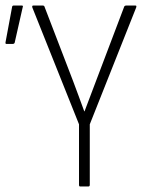

<svg xmlns="http://www.w3.org/2000/svg" viewBox="-20 -675 526 695"><path d="M270 0Q266 0 266 -6V-225L97 -648Q96 -652 97 -653.5Q98 -655 101 -655H134Q140 -655 141 -651L244 -383Q254 -356 264.5 -328Q275 -300 285 -272H286Q297 -300 307 -327.5Q317 -355 328 -383L430 -652Q432 -655 437 -655H469Q473 -655 473.5 -653.5Q474 -652 473 -648L305 -225V-6Q305 0 300 0ZM3 -516Q-1 -516 0 -522L24 -651Q25 -655 30 -655H59Q65 -655 62 -648L33 -520Q31 -516 26 -516Z"/></svg>

Font: Sofia Sans Condensed ExtraLight
Style: Regular
Weight: 250
Version: Version 4.100